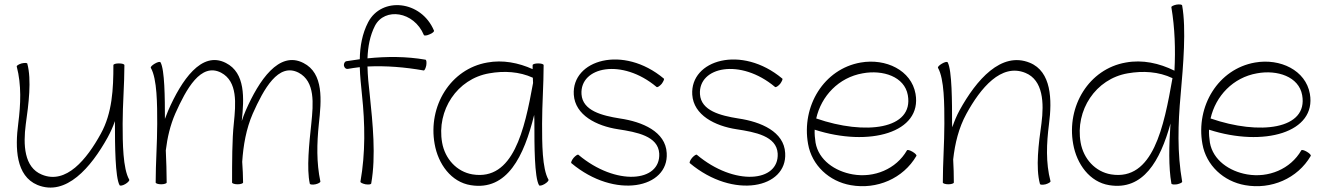

<svg xmlns="http://www.w3.org/2000/svg" viewBox="-20 -829 6013 872"><path d="M56 -527C78 -443 74 -355 63 -269C48 -156 52 -30 150 11C280 64 393 -68 469 -205C482 -229 493 -253 502 -279C502 -275 502 -271 502 -267C502 -171 503 -24 523 12C526 16 537 14 549 7C561 0 569 -9 567 -13C538 -63 537 -180 537 -267C537 -356 545 -444 545 -533C545 -538 534 -541 520 -541C506 -541 495 -538 495 -533C495 -426 490 -316 438 -222C374 -105 280 10 170 -36C89 -69 85 -172 97 -264C110 -356 124 -466 104 -540C103 -544 91 -544 78 -541C65 -537 55 -531 56 -527Z M665 -521C694 -470 694 -354 694 -267C694 -178 687 -89 687 0C687 4 698 8 712 8C726 8 737 4 737 0C737 -49 735 -98 733 -146C740 -204 753 -260 776 -313C826 -425 892 -546 984 -499C1060 -459 1051 -358 1042 -269C1034 -197 1034 -90 1034 0C1034 4 1045 8 1059 8C1073 8 1084 4 1084 0C1084 -31 1082 -62 1080 -94C1085 -169 1098 -244 1128 -313C1178 -425 1244 -546 1336 -499C1412 -459 1403 -358 1394 -269C1384 -177 1372 -63 1387 5C1387 9 1399 11 1413 8C1426 5 1436 -1 1435 -5C1417 -90 1419 -178 1428 -265C1440 -373 1451 -496 1358 -543C1247 -600 1156 -464 1096 -327C1089 -311 1083 -295 1078 -279C1089 -383 1095 -498 1006 -543C895 -600 804 -464 744 -327C739 -315 734 -302 729 -289C729 -384 728 -513 709 -546C706 -550 695 -547 683 -540C671 -533 663 -525 665 -521Z M1559 -516C1577 -519 1596 -522 1614 -524C1615 -482 1620 -440 1624 -398C1638 -267 1640 -134 1617 -4C1616 0 1626 5 1640 8C1654 10 1665 9 1666 4C1688 -121 1673 -267 1659 -402C1654 -443 1650 -485 1649 -527C1734 -531 1819 -524 1904 -509C1908 -508 1913 -518 1916 -532C1918 -546 1917 -557 1912 -558C1825 -573 1737 -573 1649 -564C1651 -617 1660 -667 1683 -712C1727 -796 1860 -778 1905 -670C1907 -666 1918 -667 1931 -673C1944 -678 1953 -686 1951 -690C1893 -828 1713 -845 1652 -728C1625 -676 1615 -619 1614 -560C1593 -557 1573 -554 1553 -551C1545 -549 1541 -540 1542 -531C1544 -521 1551 -515 1559 -516Z M2471 -13C2442 -63 2442 -180 2442 -267C2442 -356 2449 -444 2449 -533C2449 -538 2438 -541 2424 -541C2411 -541 2399 -538 2399 -533C2399 -527 2399 -521 2399 -515C2335 -544 2263 -558 2193 -545C2026 -516 1923 -347 1954 -175C1970 -84 2029 -2 2118 12C2284 39 2360 -120 2406 -307C2407 -294 2407 -280 2407 -267C2407 -171 2407 -24 2428 12C2430 16 2441 14 2453 7C2465 0 2473 -9 2471 -13ZM2126 -37C2054 -49 2001 -108 1988 -181C1962 -328 2056 -471 2202 -496C2269 -508 2339 -504 2400 -476C2400 -468 2401 -460 2401 -452C2362 -237 2311 -7 2126 -37Z M2575 -88C2773 78 3018 26 3008 -134C3003 -231 2898 -276 2795 -291C2714 -304 2626 -326 2621 -401C2613 -526 2805 -566 2962 -434C2966 -431 2976 -438 2985 -448C2993 -459 2998 -470 2995 -472C2810 -627 2576 -557 2586 -399C2592 -306 2689 -257 2787 -242C2872 -229 2969 -211 2974 -132C2981 -1 2777 17 2607 -126C2604 -129 2594 -122 2585 -112C2576 -101 2572 -90 2575 -88Z M3113 -88C3311 78 3556 26 3546 -134C3541 -231 3436 -276 3333 -291C3252 -304 3164 -326 3159 -401C3151 -526 3343 -566 3500 -434C3504 -431 3514 -438 3523 -448C3531 -459 3536 -470 3533 -472C3348 -627 3114 -557 3124 -399C3130 -306 3227 -257 3325 -242C3410 -229 3507 -211 3512 -132C3519 -1 3315 17 3145 -126C3142 -129 3132 -122 3123 -112C3114 -101 3110 -90 3113 -88Z M4142 -121C4144 -125 4136 -133 4124 -140C4112 -147 4101 -150 4099 -146C4050 -61 3950 -20 3853 -37C3772 -51 3698 -102 3684 -181C3681 -201 3679 -221 3680 -240C3928 -160 4169 -227 4138 -403C4119 -510 4003 -565 3889 -545C3722 -516 3619 -347 3650 -175C3667 -78 3746 -5 3844 12C3962 33 4082 -18 4142 -121ZM3898 -496C3990 -513 4088 -481 4103 -397C4131 -241 3909 -214 3687 -291C3710 -393 3789 -477 3898 -496Z M4240 -521C4269 -470 4269 -354 4269 -267C4269 -178 4262 -89 4262 0C4262 4 4273 8 4287 8C4301 8 4312 4 4312 0C4312 -35 4311 -70 4309 -105C4317 -177 4334 -248 4369 -312C4433 -429 4527 -543 4637 -498C4718 -465 4722 -361 4710 -269C4697 -177 4683 -68 4703 6C4704 11 4716 11 4729 8C4742 4 4752 -2 4751 -6C4729 -90 4733 -178 4744 -264C4759 -377 4755 -504 4657 -544C4527 -597 4414 -466 4338 -328C4325 -304 4314 -278 4305 -251C4305 -256 4304 -261 4304 -267C4304 -362 4304 -510 4284 -546C4281 -550 4270 -547 4258 -540C4246 -533 4238 -525 4240 -521Z M5300 -796C5316 -701 5319 -604 5314 -508C5245 -542 5169 -559 5093 -545C4926 -516 4823 -347 4854 -175C4870 -84 4929 -2 5018 12C5172 37 5249 -98 5296 -268C5289 -169 5287 -69 5300 4C5300 9 5312 10 5326 8C5339 5 5350 0 5349 -4C5326 -134 5330 -267 5342 -398C5354 -534 5368 -697 5349 -804C5348 -809 5337 -810 5323 -808C5309 -805 5299 -800 5300 -796ZM5026 -37C4954 -49 4901 -108 4888 -181C4862 -328 4956 -471 5102 -496C5171 -508 5242 -504 5305 -474C5266 -253 5217 -6 5026 -37Z M5933 -121C5935 -125 5927 -133 5915 -140C5903 -147 5892 -150 5890 -146C5841 -61 5741 -20 5644 -37C5563 -51 5489 -102 5475 -181C5472 -201 5470 -221 5471 -240C5719 -160 5960 -227 5929 -403C5910 -510 5794 -565 5680 -545C5513 -516 5410 -347 5441 -175C5458 -78 5537 -5 5635 12C5753 33 5873 -18 5933 -121ZM5689 -496C5781 -513 5879 -481 5894 -397C5922 -241 5700 -214 5478 -291C5501 -393 5580 -477 5689 -496Z"/></svg>

Font: Nupuram Thin
Style: Regular
Weight: 100
Designer: Santhosh Thottingal (santhosh.thottingal@gmail.com)
Foundry: SMC
Version: Version 1.000